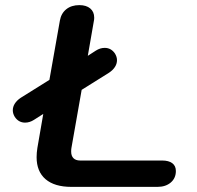

<svg xmlns="http://www.w3.org/2000/svg" viewBox="-20 -730 770 750"><path d="M667 -62Q667 -34 647 -17Q627 0 595 0H259Q193 0 158 -30Q123 -60 123 -116Q123 -133 126 -152L149 -285L113 -262Q96 -251 78 -251Q53 -251 38 -273Q30 -286 30 -299Q30 -313 38 -325.5Q46 -338 61 -348L173 -418L214 -650Q219 -678 239 -694Q259 -710 290 -710Q317 -710 332.5 -697Q348 -684 348 -661Q348 -654 347 -650L323 -512L354 -532Q371 -543 389 -543Q414 -543 429 -521Q437 -508 437 -495Q437 -481 429 -468.5Q421 -456 406 -446L299 -379L259 -152Q258 -147 258 -138Q258 -121 267 -112Q276 -103 293 -103H613Q639 -103 653 -92.5Q667 -82 667 -62Z"/></svg>

Font: Kodchasan
Style: Bold Italic
Weight: 700
Italic angle: -10°
Version: Version 1.000; ttfautohint (v1.6)